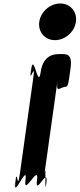

<svg xmlns="http://www.w3.org/2000/svg" viewBox="-20 -1135 456 1100"><path d="M325 -1115C267 -1115 213 -1068 205 -1010C197 -952 237 -905 295 -905C353 -905 407 -952 415 -1010C423 -1068 383 -1115 325 -1115ZM317 -825C294 -825 227 -822 213 -722C199 -620 173 -834 160 -742C146 -642 172 -840 158 -740C143 -630 187 -802 170 -684L94 -141C77 -23 81 -195 66 -85C52 15 82 -184 68 -84C55 8 140 -205 126 -103C112 -3 206 -203 192 -103C178 -1 260 -193 245 -84C231 16 260 -185 246 -85C233 5 247 -223 235 -141L311 -684C299 -602 315 -627 348 -637C371 -637 370 -642 384 -742C397 -834 358 -825 317 -825Z"/></svg>

Font: Hussar Przerywany
Style: Obl
Weight: 400
Foundry: Cannot Into Space Fonts
Version: Version 0.982